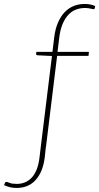

<svg xmlns="http://www.w3.org/2000/svg" viewBox="-146 -730 490 948"><path d="M56 -10.5 110.5 -453.5 40.5 -457Q31.5 -457.5 32.5 -464L33.5 -474H113L121.5 -544.5Q126.5 -586.5 140 -617.8Q153.5 -649 173.2 -669.8Q193 -690.5 218.2 -700.5Q243.5 -710.5 272.5 -710.5Q286 -710.5 300 -707.8Q314 -705 324 -700L321.5 -688.5Q320.5 -684.5 317.5 -684.5Q314.5 -684.5 308.8 -685.8Q303 -687 294.2 -688.8Q285.5 -690.5 273 -690.5Q249.5 -690.5 228.8 -682.5Q208 -674.5 191.5 -657Q175 -639.5 163.2 -611.8Q151.5 -584 146.5 -544L138 -474H293L291 -454H136L81 -5H80.5L75 46.5Q66 118.5 30.5 158.2Q-5 198 -64 198Q-81.5 198 -96.2 194.5Q-111 191 -126 184L-122 174.5Q-120.5 170 -118.2 169Q-116 168 -114 168Q-110.5 168 -98.2 173Q-86 178 -63.5 178Q-17.5 178 11.8 145.8Q41 113.5 49 48Z"/></svg>

Font: Lato Thin
Style: Italic
Weight: 200
Italic angle: -7°
Designer: Lukasz Dziedzic
Foundry: tyPoland Lukasz Dziedzic
Version: Version 2.007; 2014-02-27